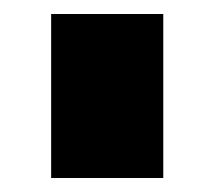

<svg xmlns="http://www.w3.org/2000/svg" viewBox="-20 -750 306 274"><path d="M213 -496V-730H53V-496Z"/></svg>

Font: Raleway Black
Style: Regular
Weight: 900
Designer: Matt McInerney, Pablo Impallari, Rodrigo Fuenzalida
Foundry: Matt McInerney, Pablo Impallari, Rodrigo Fuenzalida
Version: Version 3.000g; ttfautohint (v1.5) -l 8 -r 28 -G 28 -x 14 -D